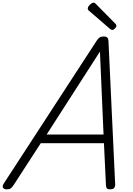

<svg xmlns="http://www.w3.org/2000/svg" viewBox="-64 -1403 993 1437"><path d="M-14 14Q-35 14 -41.5 1.5Q-48 -11 -36 -29L660 -1099Q672 -1117 683 -1123.5Q694 -1130 714 -1130Q730 -1130 738.5 -1122.5Q747 -1115 748 -1091L798 -22Q798 -5 789.5 4.5Q781 14 760 14Q742 14 736 7Q730 0 729 -17L714 -331H241L38 -18Q24 2 15 8Q6 14 -14 14ZM285 -396H711L684 -1017ZM776 -1179Q772 -1179 768 -1181.5Q764 -1184 759 -1187L605 -1320Q597 -1326 595 -1330Q593 -1334 593 -1340Q593 -1349 600.5 -1358.5Q608 -1368 618 -1375.5Q628 -1383 636 -1383Q642 -1383 645.5 -1380.5Q649 -1378 654 -1373L800 -1225Q805 -1220 806 -1216.5Q807 -1213 807 -1209Q807 -1201 796.5 -1190Q786 -1179 776 -1179Z"/></svg>

Font: Playwrite CU Light
Style: Regular
Weight: 300
Designer: Veronika Burian, José Scaglione
Foundry: TypeTogether
Version: Version 1.002